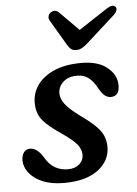

<svg xmlns="http://www.w3.org/2000/svg" viewBox="-51 -729 555 779"><g transform="rotate(-5 226.0 -339.5)"><path d="M199 -43.5Q228 -43.5 245.5 -58.8Q263 -74 263 -97.5Q262.5 -118.5 248 -137.8Q233.5 -157 187.5 -189Q132.5 -225.5 110.5 -253.2Q88.5 -281 88 -321Q87 -361.5 110.2 -395Q133.5 -428.5 179 -448.5Q224.5 -468.5 290.5 -468.5Q358 -468.5 395.5 -438Q433 -407.5 433 -365Q433 -320.5 398 -320.5Q385 -320.5 374 -328.8Q363 -337 351 -358Q336.5 -386.5 317 -402.5Q297.5 -418.5 269 -418.5Q232.5 -418.5 211.8 -399.2Q191 -380 191 -352.5Q191.5 -332 207 -310.2Q222.5 -288.5 266 -256.5Q306 -228 327.5 -206.8Q349 -185.5 357.5 -165.8Q366 -146 366.5 -122.5Q367.5 -65 318 -27.2Q268.5 10.5 178.5 10.5Q126.5 10.5 90.8 -5Q55 -20.5 36.5 -45Q18 -69.5 18 -96Q18.5 -117 28 -128.5Q37.5 -140 52.5 -140Q81 -140 105 -102Q123 -70 146.5 -56.8Q170 -43.5 199 -43.5ZM326.5 -550Q312.5 -537 300.8 -529.8Q289 -522.5 275 -522.5Q260.5 -522.5 252.2 -529.8Q244 -537 237 -550L177.5 -651Q172 -661 174.8 -669.8Q177.5 -678.5 184 -683Q202.5 -695.5 218.5 -680L295.5 -602.5L413.5 -680Q437.5 -695.5 449 -683Q453 -678.5 451 -669.8Q449 -661 438.5 -651Z"/></g></svg>

Font: Fraunces 9pt SuperSoft
Style: Italic
Weight: 400
Italic angle: -16°
Version: Version 1.000;[b76b70a41]